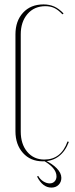

<svg xmlns="http://www.w3.org/2000/svg" viewBox="-20 -725 342 870"><path d="M50 -569Q50 -630 84.5 -667.5Q119 -705 177 -705Q204 -705 225.5 -695.5Q247 -686 268 -664L263 -660Q244 -680 226.5 -688.5Q209 -697 186 -697Q135 -697 104.5 -661.5Q74 -626 74 -569V-129Q74 -72 103.5 -37Q133 -2 181 -2Q257 -2 286 -84L292 -82Q276 -39 246 -16.5Q216 6 174 6Q118 6 84 -32Q50 -70 50 -130ZM153 72Q162 88 176.5 97Q191 106 205 106Q219 106 227.5 97Q236 88 236 74Q236 34 170 -1H179Q216 16 237 37.5Q258 59 258 81Q258 100 245.5 112.5Q233 125 213 125Q173 125 148 75Z"/></svg>

Font: Moniqa Thin Display
Style: Regular
Weight: 100
Designer: Rajesh Rajput
Foundry: Rajesh Rajput
Version: Version 1.000